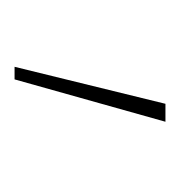

<svg xmlns="http://www.w3.org/2000/svg" viewBox="-12 -116 245 261"><g transform="rotate(90 110.5 14.5)"><path d="M87.9 117.2H70.8L121.1 -87.9H145.5Z"/></g></svg>

Font: Kumbh Sans Thin
Style: Regular
Weight: 250
Version: Version 1.004